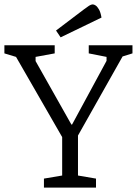

<svg xmlns="http://www.w3.org/2000/svg" viewBox="-23 -854 623 874"><path d="M177 0V-41L260 -55V-230L50 -595L-3 -611V-648H226V-611L139 -595V-576L302 -287H305L462 -577V-595L381 -611V-648H580V-611L535 -597L332 -237V-55L414 -41V0ZM253 -684 232 -715 360 -812Q373 -822 382.5 -828Q392 -834 399 -834Q405 -834 412.5 -829Q420 -824 427.5 -811Q435 -798 439 -774Z"/></svg>

Font: Faustina Light
Style: Regular
Weight: 300
Designer: Alfonso Garcia
Foundry: http://www.omnibus-type.com
Version: Version 1.200